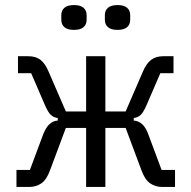

<svg xmlns="http://www.w3.org/2000/svg" viewBox="-20 -738 756 758"><path d="M45 0V-67H98L151 -209Q162 -236 176 -248.5Q190 -261 208 -262V-272Q192 -274 181 -284Q170 -294 157 -324L103 -449H51V-516H92Q121 -516 139.5 -502Q158 -488 172 -455L240 -298H320V-516H396V-298H476L544 -455Q558 -488 577 -502Q596 -516 624 -516H665V-449H613L559 -324Q546 -294 535 -284Q524 -274 508 -272V-262Q526 -261 540.5 -248.5Q555 -236 565 -209L618 -67H671V0H619Q594 0 573 -14Q552 -28 538 -67L476 -233H396V0H320V-233H240L178 -67Q164 -28 143 -14Q122 0 97 0ZM272 -620Q247 -620 234.5 -630.5Q222 -641 222 -660V-678Q222 -697 234.5 -707.5Q247 -718 272 -718Q297 -718 309.5 -707.5Q322 -697 322 -678V-660Q322 -641 309.5 -630.5Q297 -620 272 -620ZM444 -620Q419 -620 406.5 -630.5Q394 -641 394 -660V-678Q394 -697 406.5 -707.5Q419 -718 444 -718Q469 -718 481.5 -707.5Q494 -697 494 -678V-660Q494 -641 481.5 -630.5Q469 -620 444 -620Z"/></svg>

Font: IBM Plex Sans Condensed
Style: Regular
Weight: 400
Width: 3
Designer: Mike Abbink, Paul van der Laan, Pieter van Rosmalen
Foundry: Bold Monday
Version: Version 3.201